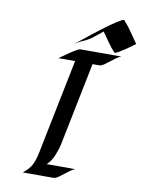

<svg xmlns="http://www.w3.org/2000/svg" viewBox="-104 -1061 850 1133"><g transform="rotate(10 320.5 -495.0)"><path d="M567.9 -774.4Q555.7 -771.5 539.8 -760Q523.9 -748.5 507.1 -734.9Q490.2 -721.2 474.9 -710.9Q459.5 -700.7 448.2 -700.7H407.7L308.1 -208Q301.8 -175.3 285.4 -135Q269 -94.7 243.7 -72.8H415.5Q403.3 -69.8 387.5 -58.3Q371.6 -46.9 355 -33.4Q338.4 -20 323.2 -10Q308.1 0 296.4 0H113.3Q149.4 -28.8 163.8 -56.6Q178.2 -84.5 187.5 -128.9L303.2 -700.7H202.6Q210.4 -705.6 227.1 -717.5Q243.7 -729.5 263.2 -742.7Q282.7 -755.9 299.1 -765.1Q315.4 -774.4 322.3 -774.4ZM640.6 -862.3Q633.3 -856.4 617.4 -845Q601.6 -833.5 582.8 -821Q564 -808.6 548.1 -799.3Q532.2 -790 524.4 -788.6Q500 -814.5 479.7 -843.8Q459.5 -873 439 -901.9Q426.3 -891.6 413.1 -880.9Q399.9 -870.1 386.7 -859.9Q359.9 -838.9 328.4 -825.7Q296.9 -812.5 270.5 -790.5Q283.7 -801.3 311.5 -824Q339.4 -846.7 374.3 -874.3Q409.2 -901.9 444.1 -927.5Q479 -953.1 506.3 -970.7Q533.7 -988.3 545.9 -990.2Q573.2 -960.9 595.5 -927.7Q617.7 -894.5 640.6 -862.3Z"/></g></svg>

Font: Lugrasimo
Style: Regular
Weight: 400
Designer: The DocRepair Project, Astigmatic (AOETI)
Foundry: Google
Version: Version 1.001